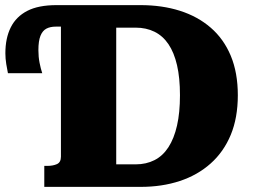

<svg xmlns="http://www.w3.org/2000/svg" viewBox="-20 -730 988 750"><path d="M201 -710H529Q613 -710 682.5 -688Q752 -666 803 -622Q854 -578 881.5 -512Q909 -446 909 -358Q909 -270 881.5 -203.5Q854 -137 803 -91.5Q752 -46 682.5 -23Q613 0 529 0H153V-82H165Q187 -82 202.5 -89Q218 -96 218 -118V-626H198Q176 -626 161 -618Q146 -610 138 -590Q130 -570 130 -534Q130 -508 134.5 -485Q139 -462 145 -444H11Q8 -458 4.5 -479.5Q1 -501 1 -522Q1 -581 22 -623Q43 -665 86.5 -687.5Q130 -710 201 -710ZM510 -622H434V-88H510Q551 -88 583.5 -104.5Q616 -121 638 -155Q660 -189 671.5 -239.5Q683 -290 683 -358Q683 -426 671.5 -475.5Q660 -525 638 -557.5Q616 -590 583.5 -606Q551 -622 510 -622Z"/></svg>

Font: Roboto Serif ExtraBold
Style: Regular
Weight: 800
Designer: Greg Gazdowicz
Foundry: Commercial Type
Version: Version 1.008